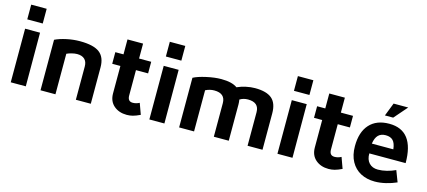

<svg xmlns="http://www.w3.org/2000/svg" viewBox="-56 -1216 3841 1726"><g transform="rotate(15 1864.0 -353.5)"><path d="M212 -722V-585H68V-722ZM210 -499 211 0H71V-499Z M577 -518Q704 -518 760 -475.5Q816 -433 816 -338V0H677V-309Q677 -354 652.5 -377Q628 -400 583 -400Q561 -400 533 -393Q505 -386 487 -377V0H348V-470Q391 -491 453.5 -504.5Q516 -518 577 -518Z M985 -142V-397H909V-505H985V-644H1130V-505H1243V-397H1130V-161Q1130 -106 1177 -106Q1209 -106 1239 -122L1276 -20Q1236 -1 1209 6Q1182 13 1153 13Q1080 13 1032.5 -28Q985 -69 985 -142Z M1502 -722V-585H1358V-722ZM1500 -499 1501 0H1361V-499Z M2414 -338V0H2275V-312Q2275 -403 2172 -403Q2129 -403 2096 -382Q2100 -359 2100 -338V0H1961V-312Q1961 -403 1858 -403Q1817 -403 1777 -383V0H1638V-462Q1679 -484 1755.5 -501Q1832 -518 1893 -518Q1994 -518 2042 -482Q2080 -499 2123.5 -508.5Q2167 -518 2207 -518Q2314 -518 2364 -475.5Q2414 -433 2414 -338Z M2694 -722V-585H2550V-722ZM2692 -499 2693 0H2553V-499Z M2863 -142V-397H2787V-505H2863V-644H3008V-505H3121V-397H3008V-161Q3008 -106 3055 -106Q3087 -106 3117 -122L3154 -20Q3114 -1 3087 6Q3060 13 3031 13Q2958 13 2910.5 -28Q2863 -69 2863 -142Z M3208 -247Q3208 -378 3272.5 -449.5Q3337 -521 3456 -521Q3688 -521 3688 -217H3350Q3349 -160 3379 -128Q3409 -96 3461 -96Q3500 -96 3542.5 -106.5Q3585 -117 3623 -135L3663 -31Q3616 -10 3563 2.5Q3510 15 3461 15Q3387 15 3330 -15Q3273 -45 3240.5 -104Q3208 -163 3208 -247ZM3451 -413Q3407 -413 3382 -387.5Q3357 -362 3349 -308H3549Q3543 -364 3519.5 -388.5Q3496 -413 3451 -413ZM3581 -706 3474 -583H3397L3445 -706Z"/></g></svg>

Font: XXII Aven Bold
Style: Regular
Weight: 700
Designer: Lecter Johnson
Foundry: Doubletwo Studios
Version: Version 1.001